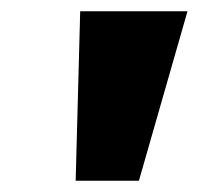

<svg xmlns="http://www.w3.org/2000/svg" viewBox="-20 -725 352 340"><path d="M114 -405 122 -705H312L226 -405Z"/></svg>

Font: Nunito Sans 7pt SemiExpanded ExtraBold
Style: Italic
Weight: 800
Width: 6
Italic angle: -9°
Designer: Vernon Adams
Foundry: Vernon Adams
Version: Version 3.101;gftools[0.9.27]